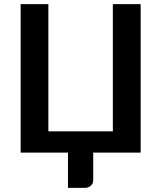

<svg xmlns="http://www.w3.org/2000/svg" viewBox="-20 -743 786 935"><path d="M665 -723V0H434V133.5Q434 151 422.2 161.5Q410.5 172 391.5 172H311V0H80.5V-723H215.5V-103.5H529.5V-723Z"/></svg>

Font: Lato 2
Style: Bold
Weight: 700
Designer: Lukasz Dziedzic with Adam Twardoch and Botio Nikoltchev
Foundry: tyPoland Lukasz Dziedzic
Version: Version 2.015; 2015-08-06; http://www.latofonts.com/